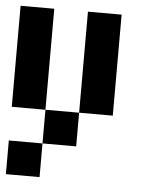

<svg xmlns="http://www.w3.org/2000/svg" viewBox="-48 -542 596 710"><g transform="rotate(5 250.0 -187.5)"><path d="M125 -125H0V-500H125ZM375 -125H250V-500H375ZM250 -125V0H125V-125ZM0 125V0H125V125Z"/></g></svg>

Font: Tiny5
Style: Regular
Weight: 400
Designer: Stefan Schmidt
Foundry: Made with Bits'n'Picas by Kreative Software
Version: Version 1.002; ttfautohint (v1.8.4.7-5d5b)